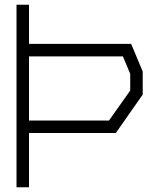

<svg xmlns="http://www.w3.org/2000/svg" viewBox="-20 -790 665 814"><path d="M50 -770H103V-604H536L585 -487V-389L471 -226H103V4H50ZM442 -279 532 -406V-477L501 -551H103V-279Z"/></svg>

Font: Turret Road
Style: Regular
Weight: 400
Designer: Noponies
Foundry: Noponies
Version: Version 1.001; ttfautohint (v1.8)